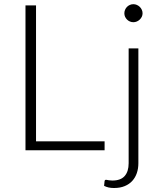

<svg xmlns="http://www.w3.org/2000/svg" viewBox="-20 -734 784 938"><path d="M104.5 0ZM156 -43.5H491V0H104.5V-707.5H156ZM656 -497.5V63.5Q656 89.5 648.5 111.5Q641 133.5 626.2 149.8Q611.5 166 589.2 175.2Q567 184.5 537 184.5Q522.5 184.5 511 182Q499.5 179.5 488.5 174L491 150Q492.5 145.5 495 144.8Q497.5 144 501.8 144.8Q506 145.5 512.5 146.8Q519 148 529 148Q569.5 148 589 126Q608.5 104 608.5 63.5V-497.5ZM676.5 -669Q676.5 -660 672.8 -652.2Q669 -644.5 662.8 -638.5Q656.5 -632.5 648.5 -629Q640.5 -625.5 631.5 -625.5Q622.5 -625.5 614.5 -629Q606.5 -632.5 600.5 -638.5Q594.5 -644.5 591 -652.2Q587.5 -660 587.5 -669Q587.5 -678 591 -686.2Q594.5 -694.5 600.5 -700.5Q606.5 -706.5 614.5 -710Q622.5 -713.5 631.5 -713.5Q640.5 -713.5 648.5 -710Q656.5 -706.5 662.8 -700.5Q669 -694.5 672.8 -686.2Q676.5 -678 676.5 -669Z"/></svg>

Font: Lato Light
Style: Regular
Weight: 300
Designer: Lukasz Dziedzic
Foundry: tyPoland Lukasz Dziedzic
Version: Version 2.007; 2014-02-27